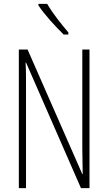

<svg xmlns="http://www.w3.org/2000/svg" viewBox="-20 -969 557 989"><path d="M223 -949H178V-941C210 -892 270 -828 308 -791H332V-802C295 -846 255 -895 223 -949ZM441 0V-714H404V-202C404 -172 405 -120 406 -72H404L122 -714H77V0H114V-526C114 -579 114 -615 112 -647H114L397 0Z"/></svg>

Font: Noto Sans ExtraCondensed ExtraLight
Style: Regular
Weight: 200
Width: 2
Designer: Monotype Design Team
Foundry: Monotype Imaging Inc.
Version: Version 2.013